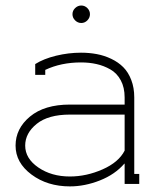

<svg xmlns="http://www.w3.org/2000/svg" viewBox="-20 -663 575 692"><path d="M250.7 -589.6Q241.2 -599.1 241.2 -611.8Q241.2 -624.5 250.7 -633.8Q260.3 -643.1 272.9 -643.1Q285.6 -643.1 294.9 -633.8Q304.2 -624.5 304.2 -611.8Q304.2 -599.1 294.9 -589.6Q285.6 -580.1 272.9 -580.1Q260.3 -580.1 250.7 -589.6ZM429.2 -120.1V-250H231.9Q153.8 -250 112.3 -216.6Q70.8 -183.1 70.8 -138.2Q70.8 -91.8 118.2 -59.3Q165.5 -26.9 231.9 -26.9Q291.5 -26.9 349.6 -52.5Q407.7 -78.1 429.2 -120.1ZM428.2 -73.2Q394.5 -34.2 340.1 -12.7Q285.6 8.8 231.9 8.8Q150.9 8.8 93.5 -33.9Q36.1 -76.7 36.1 -138.2Q36.1 -199.7 88.1 -242.9Q140.1 -286.1 231.9 -286.1H429.2V-312Q429.2 -347.7 415.3 -373.5Q401.4 -399.4 377.7 -412.8Q354 -426.3 327.9 -432.1Q301.8 -438 272 -438Q200.2 -438 143.1 -411.1V-393.1H106.9V-432.1Q137.2 -451.2 182.1 -462.2Q227.1 -473.1 272 -473.1Q301.8 -473.1 328.9 -468Q356 -462.9 381.1 -450.9Q406.2 -439 424.3 -420.9Q442.4 -402.8 453.1 -374.8Q463.9 -346.7 463.9 -312V-36.1H481.9V0H429.2V-73.2Z"/></svg>

Font: Rawengulk
Style: Regular
Weight: 400
Version: Version 0.92